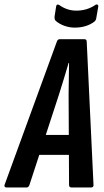

<svg xmlns="http://www.w3.org/2000/svg" viewBox="-48 -828 461 848"><path d="M-19 0Q-30 0 -28 -11L203 -644Q207 -655 216 -655H324Q335 -655 335 -644L365 -11Q366 0 353 0H268Q257 0 257 -11L255 -412Q256 -448 256 -482Q256 -516 257 -550H255Q245 -516 234.5 -481.5Q224 -447 213 -412L82 -11Q78 0 70 0ZM108 -144 137 -232H267L270 -144ZM282 -706Q259 -706 236.5 -714Q214 -722 198 -736Q192 -742 193 -755L200 -800Q201 -806 205 -807.5Q209 -809 215 -805Q230 -794 249 -787.5Q268 -781 289 -781Q336 -781 373 -806Q378 -810 382.5 -807.5Q387 -805 386 -799L377 -747Q376 -738 367 -731Q332 -706 282 -706Z"/></svg>

Font: Sofia Sans Extra Condensed
Style: Bold Italic
Weight: 700
Italic angle: -9°
Designer: Botio Nikoltchev, Ani Petrova
Foundry: lettersoup
Version: Version 4.101